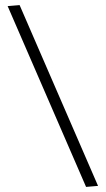

<svg xmlns="http://www.w3.org/2000/svg" viewBox="-20 -730 415 754"><path d="M318 4 10 -706 57 -710 365 0Z"/></svg>

Font: Palanquin Thin
Style: Regular
Weight: 250
Designer: Pria Ravichandran
Version: Version 1.001